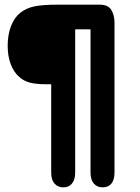

<svg xmlns="http://www.w3.org/2000/svg" viewBox="-20 -616 601 825"><path d="M200 -254V126Q200 156 214 172.5Q228 189 252 189Q276 189 289.5 172.5Q303 156 303 126V-490H369V126Q369 156 383 172.5Q397 189 421 189Q446 189 459 172.5Q472 156 472 126V-519Q472 -550 458.5 -573Q445 -596 408 -596H229Q163 -596 127.5 -588.5Q92 -581 67 -561Q41 -540 27 -503Q13 -466 13 -419Q13 -375 26 -340.5Q39 -306 63 -285Q82 -268 108.5 -261Q135 -254 178 -254Z"/></svg>

Font: Beiruti
Style: Bold
Weight: 700
Designer: Arlette Boutros
Foundry: Boutros
Version: Version 1.41